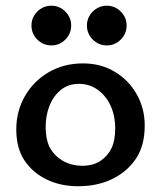

<svg xmlns="http://www.w3.org/2000/svg" viewBox="-20 -646 569 673"><path d="M253.9 6.8Q191.4 6.8 142.6 -17.3Q93.8 -41.5 65.4 -84.2Q37.1 -127 37.1 -192.4Q37.1 -256.8 67.6 -309.6Q98.1 -362.3 151.1 -393.1Q204.1 -423.8 271 -423.8Q333 -423.8 381.8 -394.8Q430.7 -365.7 459 -315.9Q487.3 -266.1 487.3 -206.1Q487.3 -136.2 457 -90.6Q426.8 -44.9 374.3 -19Q321.8 6.8 253.9 6.8ZM268.1 -64.9Q307.1 -64.9 332.8 -82.5Q358.4 -100.1 371.1 -127Q383.8 -153.8 383.8 -195.3Q383.8 -241.2 367.2 -276.4Q350.6 -311.5 321.8 -331.8Q293 -352.1 256.8 -352.1Q218.8 -352.1 192.6 -330.3Q166.5 -308.6 153.3 -274.7Q140.1 -240.7 140.1 -203.1Q140.1 -152.3 157.2 -124.3Q174.3 -96.2 203.4 -80.6Q232.4 -64.9 268.1 -64.9ZM354.5 -486.8Q325.7 -486.8 305.2 -507.3Q284.7 -527.8 284.7 -556.6Q284.7 -585 305.2 -605.5Q325.7 -626 354.5 -626Q382.8 -626 403.3 -605.5Q423.8 -585 423.8 -556.6Q423.8 -527.8 403.3 -507.3Q382.8 -486.8 354.5 -486.8ZM160.2 -486.8Q131.3 -486.8 110.8 -507.3Q90.3 -527.8 90.3 -556.6Q90.3 -585 110.8 -605.5Q131.3 -626 160.2 -626Q188.5 -626 209 -605.5Q229.5 -585 229.5 -556.6Q229.5 -527.8 209 -507.3Q188.5 -486.8 160.2 -486.8Z"/></svg>

Font: Bainsley
Style: Regular
Weight: 400
Designer: Paul James MIller
Foundry: High-Logic / Made with FontCreator
Version: Version 1.411;March 28, 2021;FontCreator 13.0.0.2683 64-bit